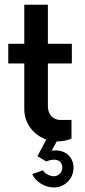

<svg xmlns="http://www.w3.org/2000/svg" viewBox="-20 -600 364 826"><path d="M202.1 48.8 224.1 8.3H226.6C251.5 8.3 277.3 2.4 287.6 -4.9V-84H239.7C209.5 -84 186 -106.4 186 -142.6V-327.1H289.1V-411.6H186V-579.6H84.5V-411.6H15.6V-327.1H84.5V-129.9C84.5 -69.3 124.5 -18.6 179.2 0L141.1 71.8L179.2 94.7C217.3 77.6 248 89.4 248 121.1C248 141.6 231.9 158.2 211.4 158.2C194.3 158.2 173.3 147.5 164.6 132.8L118.7 148.9C131.8 181.2 172.9 206.5 211.4 206.5C259.3 206.5 296.4 168.5 296.4 121.1C296.4 71.8 254.4 39.1 202.1 48.8Z"/></svg>

Font: Now SemiBold
Style: Regular
Weight: 600
Designer: Alfredo Marco Pradil
Foundry: Alfredo Marco Pradil
Version: Version 1.200;hotconv 1.0.109;makeotfexe 2.5.65596